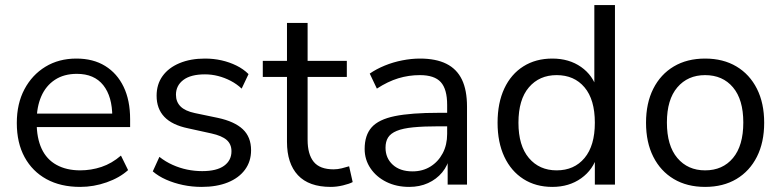

<svg xmlns="http://www.w3.org/2000/svg" viewBox="-20 -725 3067 754"><path d="M295 9Q218 9 162.5 -21.5Q107 -52 76.5 -108Q46 -164 46 -242Q46 -318 76 -374.5Q106 -431 158.5 -463Q211 -495 280 -495Q346 -495 393 -466Q440 -437 465.5 -384Q491 -331 491 -257V-226H108V-279H437L421 -266Q421 -346 385.5 -390.5Q350 -435 282 -435Q231 -435 195.5 -411.5Q160 -388 142 -346.5Q124 -305 124 -250V-244Q124 -183 143.5 -141Q163 -99 202 -77.5Q241 -56 295 -56Q338 -56 378.5 -69.5Q419 -83 455 -114L483 -57Q450 -27 399 -9Q348 9 295 9Z M772 9Q734 9 698.5 1.5Q663 -6 632.5 -19.5Q602 -33 580 -52L606 -109Q630 -90 658 -77.5Q686 -65 715 -59Q744 -53 774 -53Q831 -53 860 -74Q889 -95 889 -131Q889 -159 870 -175.5Q851 -192 810 -201L719 -221Q656 -234 625.5 -266Q595 -298 595 -349Q595 -394 618.5 -426.5Q642 -459 685 -477Q728 -495 785 -495Q819 -495 850 -488Q881 -481 908.5 -467.5Q936 -454 956 -434L929 -377Q910 -395 886 -407.5Q862 -420 836.5 -426.5Q811 -433 785 -433Q729 -433 700 -411Q671 -389 671 -353Q671 -325 689 -307Q707 -289 745 -281L836 -262Q901 -248 933.5 -217.5Q966 -187 966 -135Q966 -91 942 -58.5Q918 -26 874.5 -8.5Q831 9 772 9Z M1279 9Q1193 9 1150 -37Q1107 -83 1107 -168V-423H1012V-486H1107V-635H1188V-486H1342V-423H1188V-176Q1188 -119 1212 -89.5Q1236 -60 1290 -60Q1306 -60 1322 -64Q1338 -68 1351 -72L1365 -10Q1352 -3 1327 3Q1302 9 1279 9Z M1587 9Q1537 9 1497.5 -10.5Q1458 -30 1435 -64Q1412 -98 1412 -140Q1412 -194 1439.5 -225Q1467 -256 1530.5 -269Q1594 -282 1704 -282H1749V-229H1705Q1644 -229 1603 -225Q1562 -221 1538 -211Q1514 -201 1504 -185Q1494 -169 1494 -145Q1494 -104 1522.5 -78Q1551 -52 1600 -52Q1640 -52 1670.5 -71Q1701 -90 1718.5 -123Q1736 -156 1736 -199V-313Q1736 -375 1711 -402.5Q1686 -430 1629 -430Q1585 -430 1544 -417.5Q1503 -405 1460 -377L1432 -436Q1458 -454 1491 -467.5Q1524 -481 1560 -488Q1596 -495 1629 -495Q1692 -495 1733 -474.5Q1774 -454 1794 -412.5Q1814 -371 1814 -306V0H1738V-113H1747Q1739 -75 1716.5 -48Q1694 -21 1661 -6Q1628 9 1587 9Z M2149 9Q2084 9 2035.5 -22Q1987 -53 1960.5 -109.5Q1934 -166 1934 -243Q1934 -321 1960.5 -377.5Q1987 -434 2035.5 -464.5Q2084 -495 2149 -495Q2215 -495 2262 -462Q2309 -429 2325 -373H2314V-705H2395V0H2316V-116H2326Q2310 -59 2262.5 -25Q2215 9 2149 9ZM2166 -56Q2235 -56 2275.5 -104.5Q2316 -153 2316 -243Q2316 -334 2275.5 -382Q2235 -430 2166 -430Q2098 -430 2057 -382Q2016 -334 2016 -243Q2016 -153 2057 -104.5Q2098 -56 2166 -56Z M2749 9Q2678 9 2626 -22Q2574 -53 2545.5 -109.5Q2517 -166 2517 -243Q2517 -320 2545.5 -376.5Q2574 -433 2626 -464Q2678 -495 2749 -495Q2820 -495 2872 -464Q2924 -433 2952.5 -376.5Q2981 -320 2981 -243Q2981 -166 2952.5 -109.5Q2924 -53 2872 -22Q2820 9 2749 9ZM2749 -56Q2818 -56 2858.5 -104.5Q2899 -153 2899 -244Q2899 -334 2858.5 -382Q2818 -430 2749 -430Q2681 -430 2640 -382Q2599 -334 2599 -244Q2599 -153 2640 -104.5Q2681 -56 2749 -56Z"/></svg>

Font: Nunito Sans 12pt ExtraLight 12pt
Style: Regular
Weight: 400
Version: Version 3.101;gftools[0.9.27]